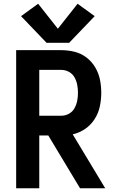

<svg xmlns="http://www.w3.org/2000/svg" viewBox="-20 -1002 616 1022"><path d="M66 0H189V-281H237L406 0H540L367 -287Q403 -295 433.5 -316Q464 -337 484 -368.5Q504 -400 511.5 -436Q519 -472 519 -508Q519 -544 512 -578.5Q505 -613 486.5 -644Q468 -675 439.5 -696.5Q411 -718 376.5 -726.5Q342 -735 306 -735H66ZM306 -386H189V-630H306Q328 -630 347 -619.5Q366 -609 376.5 -590.5Q387 -572 391 -550.5Q395 -529 395 -508Q395 -487 391 -466Q387 -445 376.5 -426Q366 -407 347 -396.5Q328 -386 306 -386ZM228 -774H348L484 -916L393 -982L288 -849L183 -982L92 -916Z"/></svg>

Font: Iosevka Sparkle
Style: Bold
Weight: 700
Designer: Belleve Invis
Foundry: Belleve Invis
Version: Version 4.5.0; ttfautohint (v1.8.3)